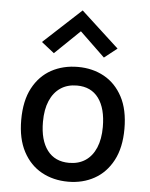

<svg xmlns="http://www.w3.org/2000/svg" viewBox="-54 -788 662 845"><g transform="rotate(5 277.5 -366.0)"><path d="M278.5 13Q213 13 161.2 -15.5Q109.5 -44 79.5 -100.5Q49.5 -157 49.5 -240Q49.5 -325 79.5 -381.2Q109.5 -437.5 161.2 -465.8Q213 -494 278.5 -494Q343 -494 394.2 -465.8Q445.5 -437.5 475.5 -381.2Q505.5 -325 505.5 -240Q505.5 -157 475.5 -100.5Q445.5 -44 394.2 -15.5Q343 13 278.5 13ZM275.5 -70Q317.5 -70 347.5 -90Q377.5 -110 393.8 -148.2Q410 -186.5 410 -240Q410 -322 376.8 -367Q343.5 -412 281 -412Q239 -412 208.8 -391.8Q178.5 -371.5 162 -333.2Q145.5 -295 145.5 -240Q145.5 -159 179.2 -114.5Q213 -70 275.5 -70ZM167 -545 110.5 -589.5 277 -743.5 444.5 -589.5 388 -545 260.5 -667.5H294Z"/></g></svg>

Font: Karla Medium
Style: Regular
Weight: 500
Designer: Jonathan Pinhorn
Version: Version 2.001